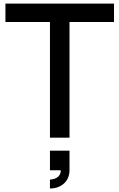

<svg xmlns="http://www.w3.org/2000/svg" viewBox="-20 -770 668 1074"><path d="M617.7 -750H10.4V-646.9H259.4V0H368.8V-646.9H617.7ZM259.4 182.3H319.8C320.8 227.1 274 234.4 259.4 234.4V284.4C320.8 284.4 368.8 245.8 368.8 182.3V72.9H259.4Z"/></svg>

Font: Manrope Semibold
Style: Regular
Weight: 600
Width: 4
Designer: Michael Sharanda
Foundry: Michael Sharanda
Version: Version 2.000;PS 002.000;hotconv 1.0.88;makeotf.lib2.5.64775